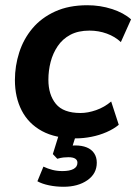

<svg xmlns="http://www.w3.org/2000/svg" viewBox="-20 -519 521 734"><path d="M270 10Q192 10 140.5 -18Q89 -46 63 -96.5Q37 -147 37 -213Q37 -267 53.5 -318.5Q70 -370 104 -410.5Q138 -451 190.5 -475Q243 -499 314 -499Q363 -499 408 -484.5Q453 -470 481 -445L442 -358Q420 -379 388.5 -390.5Q357 -402 322 -402Q279 -402 249 -386Q219 -370 200.5 -342.5Q182 -315 173.5 -282Q165 -249 165 -214Q165 -157 193.5 -122Q222 -87 288 -87Q316 -87 347.5 -98Q379 -109 405 -131L434 -42Q415 -26 387.5 -14Q360 -2 329.5 4Q299 10 270 10ZM223 195Q194 195 167.5 189.5Q141 184 123 174L146 118Q163 126 180.5 130.5Q198 135 219 135Q246 135 261 127Q276 119 276 103Q276 93 267.5 87.5Q259 82 241 82Q232 82 222.5 83Q213 84 199 88L182 70L210 -20H276L252 56L221 45Q233 41 245 39Q257 37 267 37Q293 37 311.5 44.5Q330 52 340 67Q350 82 350 103Q350 145 314 170Q278 195 223 195Z"/></svg>

Font: Nunito Sans 12pt ExtraLight
Style: Italic
Weight: 200
Italic angle: -9°
Designer: Vernon Adams
Foundry: Vernon Adams
Version: Version 3.101;gftools[0.9.27]